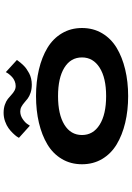

<svg xmlns="http://www.w3.org/2000/svg" viewBox="151 -888 747 1090"><g transform="rotate(-90 525.0 -342.5)"><path d="M590 -536Q564.5 -536 544.2 -542.8Q524 -549.5 511.2 -559.2Q498.5 -569 487.8 -578.5Q477 -588 464.5 -594.8Q452 -601.5 438 -601.5Q415 -601.5 394.8 -587.8Q374.5 -574 366 -560.5L357 -547L288 -609Q290 -613.5 295.8 -621.8Q301.5 -630 314.5 -643.5Q327.5 -657 343 -668.2Q358.5 -679.5 381.8 -687.8Q405 -696 430 -696Q455.5 -696 475.8 -689Q496 -682 508.8 -672Q521.5 -662 532.2 -651.8Q543 -641.5 555.5 -634.5Q568 -627.5 582 -627.5Q596.5 -627.5 610 -633.2Q623.5 -639 632.5 -647.2Q641.5 -655.5 648.2 -663.8Q655 -672 658 -678L661 -683.5L730 -620.5L724.5 -613Q719 -605.5 713.8 -599.2Q708.5 -593 699.2 -583.2Q690 -573.5 679 -566Q668 -558.5 654.8 -551.2Q641.5 -544 624.8 -540Q608 -536 590 -536ZM525 11Q443 11 373.2 -5.8Q303.5 -22.5 250.8 -54.2Q198 -86 168 -136.5Q138 -187 138 -251Q138 -315 168 -365.5Q198 -416 250.8 -447.5Q303.5 -479 373.2 -495.5Q443 -512 525 -512Q606.5 -512 676.2 -495.5Q746 -479 798.8 -447.2Q851.5 -415.5 881.5 -365Q911.5 -314.5 911.5 -251Q911.5 -187 881.5 -136.5Q851.5 -86 798.8 -54.2Q746 -22.5 676.2 -5.8Q606.5 11 525 11ZM525 -114Q628.5 -114 686.5 -151Q744.5 -188 744.5 -251Q744.5 -315 686.5 -351Q628.5 -387 525 -387Q421 -387 362.5 -351Q304 -315 304 -251Q304 -187.5 362.5 -150.8Q421 -114 525 -114Z"/></g></svg>

Font: League Mono Extended SemiBold
Style: Regular
Weight: 600
Width: 9
Designer: Tyler Finck
Foundry: The League of Moveable Type / Tyler Finck
Version: Version 2.210